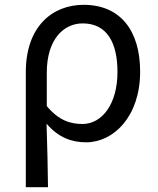

<svg xmlns="http://www.w3.org/2000/svg" viewBox="-20 -577 653 796"><path d="M87 199H179C178 103 176 34 173 -64C223 -6 278 13 337 13C451 13 561 -94 561 -280C561 -451 478 -557 327 -557C195 -557 87 -465 87 -278ZM322 -63C274 -63 225 -76 174 -137V-276C174 -413 243 -480 323 -480C424 -480 467 -399 467 -279C467 -144 402 -63 322 -63Z"/></svg>

Font: Source Han Sans HK
Style: Regular
Weight: 400
Designer: Ryoko NISHIZUKA 西塚涼子 (kana, bopomofo & ideographs); Paul D. Hunt (Latin, Greek & Cyrillic); Sandoll Communications 산돌커뮤니
Foundry: Adobe
Version: Version 2.000;hotconv 1.0.107;makeotfexe 2.5.65593